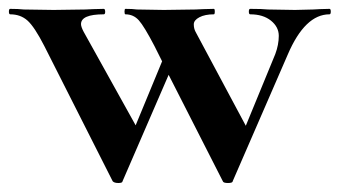

<svg xmlns="http://www.w3.org/2000/svg" viewBox="-37 -406 759 429"><path d="M699.2 -374Q644.5 -374 606 -284.2L482.9 -1Q482.9 2.9 472.4 2.9Q461.9 2.9 460.9 -1L339.8 -238.8L236.8 -1Q236.8 2.9 227.5 2.9Q218.3 2.9 214.8 -1L62 -303.2Q40 -346.2 24.4 -360.1Q8.8 -374 -14.2 -374Q-17.1 -374 -17.1 -380.1Q-17.1 -386.2 -14.2 -386.2Q3.9 -386.2 16.1 -384.8L83 -383.8L153.8 -384.8Q168.9 -385.7 194.8 -386.2Q197.8 -386.2 198 -380.1Q198.2 -374 194.8 -374Q144 -374 144 -352.1Q144 -346.2 149.9 -335L266.1 -126L325.2 -269L308.1 -303.2Q285.2 -347.2 273.2 -360.6Q261.2 -374 243.2 -374Q241.2 -374 241.2 -380.1Q241.2 -386.2 243.2 -386.2Q259.3 -386.2 269 -384.8L329.1 -383.8L399.9 -384.8Q415 -385.7 440.9 -386.2Q442.9 -386.2 442.9 -380.1Q442.9 -374 440.9 -374Q420.9 -374 408.4 -367.4Q396 -360.8 396 -351.6Q396 -342.3 399.9 -335L512.2 -125L578.1 -285.2Q585.9 -306.2 585.9 -325.9Q585.9 -345.7 568.4 -359.9Q550.8 -374 522 -374Q519 -374 519 -380.1Q519 -386.2 522 -386.2Q548.8 -386.2 562 -384.8L622.1 -383.8L663.1 -384.8Q674.3 -385.7 699.2 -386.2Q702.1 -386.2 702.1 -380.1Q702.1 -374 699.2 -374Z"/></svg>

Font: Cormorant-Bold
Style: Bold
Weight: 700
Designer: Christian Thalmann (Catharsis Fonts)
Version: Version 3.000